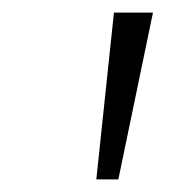

<svg xmlns="http://www.w3.org/2000/svg" viewBox="-20 -725 277 305"><path d="M133 -440 161 -705H223L168 -440Z"/></svg>

Font: Nunito Sans 7pt SemiExpanded ExtraLight
Style: Italic
Weight: 250
Width: 6
Italic angle: -9°
Designer: Vernon Adams
Foundry: Vernon Adams
Version: Version 3.101;gftools[0.9.27]